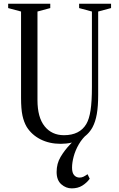

<svg xmlns="http://www.w3.org/2000/svg" viewBox="-20 -782 658 1058"><path d="M314.5 10.5Q252 10.5 203.2 -14.2Q154.5 -39 127 -83Q111.5 -109.5 103.8 -145.2Q96 -181 96 -243V-718.5L25 -737.5V-761.5H257V-737.5L186.5 -718.5V-230.5Q186.5 -135 226 -86Q265.5 -37 332.5 -37Q419 -37 455.5 -98.5Q471.5 -125.5 479 -174Q486.5 -222.5 486.5 -302.5V-718.5L416 -737.5V-761.5H592V-737.5L521 -718.5V-258.5Q521 -196.5 513.5 -153.8Q506 -111 490 -81Q466.5 -37.5 421 -13.5Q375.5 10.5 314.5 10.5ZM375 256Q343.5 256 317.8 233.5Q292 211 292 165.5Q292 119.5 313.8 82.8Q335.5 46 367.2 13Q399 -20 430 -54.5L465 -47Q434 -21 414.5 12.8Q395 46.5 386 80.5Q377 114.5 377 142Q377 170.5 388.8 183.5Q400.5 196.5 418.5 196.5Q430 196.5 439.8 191.8Q449.5 187 462.5 178L474.5 203Q457.5 226 433.2 241Q409 256 375 256Z"/></svg>

Font: Libre Caslon Condensed
Style: Regular
Weight: 400
Designer: Pablo Impallari, Rodrigo Fuenzalida, Katja Schimmel, Ertekin Erdin
Foundry: Pablo Impallari, Rodrigo Fuenzalida
Version: Version 2.000; ttfautohint (v1.8.4.7-5d5b);gftools[0.9.33]